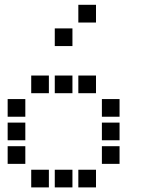

<svg xmlns="http://www.w3.org/2000/svg" viewBox="-20 -808 640 815"><path d="M313.5 -787.5Q312.5 -787.5 312.5 -787.5Q312.5 -787.5 312.5 -786.5V-713.5Q312.5 -712.5 312.5 -712.5Q312.5 -712.5 313.5 -712.5H386.5Q387.5 -712.5 387.5 -712.5Q387.5 -712.5 387.5 -713.5V-786.5Q387.5 -787.5 387.5 -787.5Q387.5 -787.5 386.5 -787.5ZM213.5 -687.5Q212.5 -687.5 212.5 -687.5Q212.5 -687.5 212.5 -686.5V-613.5Q212.5 -612.5 212.5 -612.5Q212.5 -612.5 213.5 -612.5H286.5Q287.5 -612.5 287.5 -612.5Q287.5 -612.5 287.5 -613.5V-686.5Q287.5 -687.5 287.5 -687.5Q287.5 -687.5 286.5 -687.5ZM113.5 -487.5Q112.5 -487.5 112.5 -487.5Q112.5 -487.5 112.5 -486.5V-413.5Q112.5 -412.5 112.5 -412.5Q112.5 -412.5 113.5 -412.5H186.5Q187.5 -412.5 187.5 -412.5Q187.5 -412.5 187.5 -413.5V-486.5Q187.5 -487.5 187.5 -487.5Q187.5 -487.5 186.5 -487.5ZM213.5 -487.5Q212.5 -487.5 212.5 -487.5Q212.5 -487.5 212.5 -486.5V-413.5Q212.5 -412.5 212.5 -412.5Q212.5 -412.5 213.5 -412.5H286.5Q287.5 -412.5 287.5 -412.5Q287.5 -412.5 287.5 -413.5V-486.5Q287.5 -487.5 287.5 -487.5Q287.5 -487.5 286.5 -487.5ZM313.5 -487.5Q312.5 -487.5 312.5 -487.5Q312.5 -487.5 312.5 -486.5V-413.5Q312.5 -412.5 312.5 -412.5Q312.5 -412.5 313.5 -412.5H386.5Q387.5 -412.5 387.5 -412.5Q387.5 -412.5 387.5 -413.5V-486.5Q387.5 -487.5 387.5 -487.5Q387.5 -487.5 386.5 -487.5ZM13.5 -387.5Q12.5 -387.5 12.5 -387.5Q12.5 -387.5 12.5 -386.5V-313.5Q12.5 -312.5 12.5 -312.5Q12.5 -312.5 13.5 -312.5H86.5Q87.5 -312.5 87.5 -312.5Q87.5 -312.5 87.5 -313.5V-386.5Q87.5 -387.5 87.5 -387.5Q87.5 -387.5 86.5 -387.5ZM413.5 -387.5Q412.5 -387.5 412.5 -387.5Q412.5 -387.5 412.5 -386.5V-313.5Q412.5 -312.5 412.5 -312.5Q412.5 -312.5 413.5 -312.5H486.5Q487.5 -312.5 487.5 -312.5Q487.5 -312.5 487.5 -313.5V-386.5Q487.5 -387.5 487.5 -387.5Q487.5 -387.5 486.5 -387.5ZM13.5 -287.5Q12.5 -287.5 12.5 -287.5Q12.5 -287.5 12.5 -286.5V-213.5Q12.5 -212.5 12.5 -212.5Q12.5 -212.5 13.5 -212.5H86.5Q87.5 -212.5 87.5 -212.5Q87.5 -212.5 87.5 -213.5V-286.5Q87.5 -287.5 87.5 -287.5Q87.5 -287.5 86.5 -287.5ZM413.5 -287.5Q412.5 -287.5 412.5 -287.5Q412.5 -287.5 412.5 -286.5V-213.5Q412.5 -212.5 412.5 -212.5Q412.5 -212.5 413.5 -212.5H486.5Q487.5 -212.5 487.5 -212.5Q487.5 -212.5 487.5 -213.5V-286.5Q487.5 -287.5 487.5 -287.5Q487.5 -287.5 486.5 -287.5ZM13.5 -187.5Q12.5 -187.5 12.5 -187.5Q12.5 -187.5 12.5 -186.5V-113.5Q12.5 -112.5 12.5 -112.5Q12.5 -112.5 13.5 -112.5H86.5Q87.5 -112.5 87.5 -112.5Q87.5 -112.5 87.5 -113.5V-186.5Q87.5 -187.5 87.5 -187.5Q87.5 -187.5 86.5 -187.5ZM413.5 -187.5Q412.5 -187.5 412.5 -187.5Q412.5 -187.5 412.5 -186.5V-113.5Q412.5 -112.5 412.5 -112.5Q412.5 -112.5 413.5 -112.5H486.5Q487.5 -112.5 487.5 -112.5Q487.5 -112.5 487.5 -113.5V-186.5Q487.5 -187.5 487.5 -187.5Q487.5 -187.5 486.5 -187.5ZM113.5 -87.5Q112.5 -87.5 112.5 -87.5Q112.5 -87.5 112.5 -86.5V-13.5Q112.5 -12.5 112.5 -12.5Q112.5 -12.5 113.5 -12.5H186.5Q187.5 -12.5 187.5 -12.5Q187.5 -12.5 187.5 -13.5V-86.5Q187.5 -87.5 187.5 -87.5Q187.5 -87.5 186.5 -87.5ZM213.5 -87.5Q212.5 -87.5 212.5 -87.5Q212.5 -87.5 212.5 -86.5V-13.5Q212.5 -12.5 212.5 -12.5Q212.5 -12.5 213.5 -12.5H286.5Q287.5 -12.5 287.5 -12.5Q287.5 -12.5 287.5 -13.5V-86.5Q287.5 -87.5 287.5 -87.5Q287.5 -87.5 286.5 -87.5ZM313.5 -87.5Q312.5 -87.5 312.5 -87.5Q312.5 -87.5 312.5 -86.5V-13.5Q312.5 -12.5 312.5 -12.5Q312.5 -12.5 313.5 -12.5H386.5Q387.5 -12.5 387.5 -12.5Q387.5 -12.5 387.5 -13.5V-86.5Q387.5 -87.5 387.5 -87.5Q387.5 -87.5 386.5 -87.5Z"/></svg>

Font: Doto Black
Style: Regular
Weight: 900
Monospace: yes
Version: Version 1.000